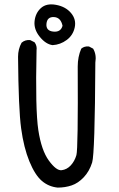

<svg xmlns="http://www.w3.org/2000/svg" viewBox="-20 -846 540 872"><path d="M242 6Q201 2 170 -24.5Q139 -51 113.5 -113Q88 -175 76 -263Q64 -351 62 -588Q62 -623 78 -652Q94 -666 117 -664L137 -654Q149 -638 146 -617Q140 -348 154 -255.5Q168 -163 202 -116.5Q236 -70 260 -73Q284 -76 301.5 -95Q319 -114 327 -141.5Q335 -169 333 -544Q333 -588 349 -625Q363 -637 384 -635L403 -625Q419 -598 413 -562Q411 -148 398.5 -108Q386 -68 360.5 -41Q335 -14 305.5 -4Q276 6 242 6ZM219 -641Q188 -645 160.5 -679Q133 -713 137 -750Q141 -787 166 -809.5Q191 -832 234.5 -824Q278 -816 302.5 -787Q327 -758 319.5 -722Q312 -686 283 -664.5Q254 -643 219 -641ZM264 -729Q256 -767 225 -768.5Q194 -770 191 -738Q188 -706 222 -702.5Q256 -699 264 -729Z"/></svg>

Font: NaniFont Regular
Style: Regular
Weight: 400
Designer: Nanigashitei
Version: Version 1.036